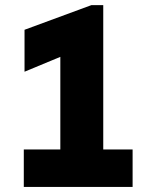

<svg xmlns="http://www.w3.org/2000/svg" viewBox="-20 -740 602 760"><path d="M218.8 0V-559.6L251 -528.3L77.1 -456.1V-622.1L341.8 -719.7H388.7V0ZM74.2 0V-148.4H504.9V0Z"/></svg>

Font: Reddit Mono Black
Style: Regular
Weight: 900
Monospace: yes
Designer: Stephen Hutchings
Foundry: Reddit
Version: Version 1.014